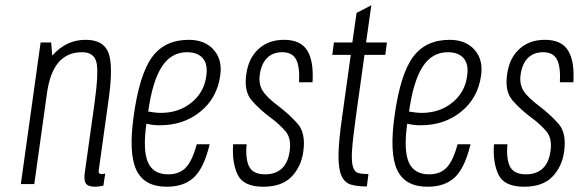

<svg xmlns="http://www.w3.org/2000/svg" viewBox="-20 -698 2195 728"><path d="M291 -500Q336 -500 345.5 -462.5Q355 -425 338 -304L302 -47Q297 -15 305.5 -2.5Q314 10 340 10Q347 10 354.5 9Q362 8 372 6L379 -40Q369 -38 367 -38Q357 -38 355 -42.5Q353 -47 355 -57L392 -322Q410 -450 391 -498.5Q372 -547 305 -547Q286 -547 269.5 -543.5Q253 -540 237 -532.5Q221 -525 206.5 -514Q192 -503 178 -487L174 -537H134L59 0H110L158 -344Q169 -423 202 -461.5Q235 -500 291 -500Z M487 -259Q467 -117 497 -53.5Q527 10 612 10Q679 10 716.5 -26.5Q754 -63 775 -151H726Q709 -88 684.5 -62.5Q660 -37 618 -37Q561 -37 541 -82.5Q521 -128 535 -229Q547 -226 559.5 -224.5Q572 -223 586 -223Q676 -223 739.5 -274.5Q803 -326 815 -411Q824 -471 790.5 -509Q757 -547 696 -547Q605 -547 557 -482Q509 -417 487 -259ZM689 -500Q730 -500 749.5 -476.5Q769 -453 762 -409Q754 -348 706 -309Q658 -270 590 -270Q578 -270 566 -271.5Q554 -273 542 -275Q558 -390 593.5 -445Q629 -500 689 -500Z M1130 -123Q1140 -194 1108 -229.5Q1076 -265 1038 -294Q991 -329 975.5 -354.5Q960 -380 965 -415Q971 -457 993 -478.5Q1015 -500 1050 -500Q1088 -500 1102.5 -473Q1117 -446 1114 -386H1165Q1170 -466 1145 -506.5Q1120 -547 1057 -547Q998 -547 960 -512Q922 -477 914 -417Q904 -352 935 -316.5Q966 -281 1011 -248Q1037 -229 1061.5 -201.5Q1086 -174 1078 -123Q1072 -81 1048.5 -59Q1025 -37 985 -37Q941 -37 925.5 -65Q910 -93 915 -151H864Q859 -82 881 -36Q903 10 978 10Q1049 10 1085.5 -28Q1122 -66 1130 -123Z M1246 -537 1240 -490H1310L1277 -253Q1264 -162 1263.5 -109.5Q1263 -57 1275 -31Q1287 -5 1311 2Q1335 9 1371 9L1377 -38Q1353 -38 1338.5 -42Q1324 -46 1318 -66.5Q1312 -87 1315 -130.5Q1318 -174 1329 -253L1362 -490H1441L1447 -537H1368L1388 -678L1332 -649L1316 -537Z M1476 -259Q1456 -117 1486 -53.5Q1516 10 1601 10Q1668 10 1705.5 -26.5Q1743 -63 1764 -151H1715Q1698 -88 1673.5 -62.5Q1649 -37 1607 -37Q1550 -37 1530 -82.5Q1510 -128 1524 -229Q1536 -226 1548.5 -224.5Q1561 -223 1575 -223Q1665 -223 1728.5 -274.5Q1792 -326 1804 -411Q1813 -471 1779.5 -509Q1746 -547 1685 -547Q1594 -547 1546 -482Q1498 -417 1476 -259ZM1678 -500Q1719 -500 1738.5 -476.5Q1758 -453 1751 -409Q1743 -348 1695 -309Q1647 -270 1579 -270Q1567 -270 1555 -271.5Q1543 -273 1531 -275Q1547 -390 1582.5 -445Q1618 -500 1678 -500Z M2119 -123Q2129 -194 2097 -229.5Q2065 -265 2027 -294Q1980 -329 1964.5 -354.5Q1949 -380 1954 -415Q1960 -457 1982 -478.5Q2004 -500 2039 -500Q2077 -500 2091.5 -473Q2106 -446 2103 -386H2154Q2159 -466 2134 -506.5Q2109 -547 2046 -547Q1987 -547 1949 -512Q1911 -477 1903 -417Q1893 -352 1924 -316.5Q1955 -281 2000 -248Q2026 -229 2050.5 -201.5Q2075 -174 2067 -123Q2061 -81 2037.5 -59Q2014 -37 1974 -37Q1930 -37 1914.5 -65Q1899 -93 1904 -151H1853Q1848 -82 1870 -36Q1892 10 1967 10Q2038 10 2074.5 -28Q2111 -66 2119 -123Z"/></svg>

Font: Secuela Light
Style: Italic
Weight: 300
Italic angle: -8°
Designer: Fernando Haro
Foundry: deFharo
Version: Version 1.708